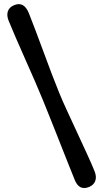

<svg xmlns="http://www.w3.org/2000/svg" viewBox="-20 -774 506 940"><path d="M189 -286.5Q205 -247.5 226.2 -194.2Q247.5 -141 270 -84Q292.5 -27 312.5 23.5Q332.5 74 346 107Q368 161.5 417 141Q440 131 446.8 110.5Q453.5 90 443 64.5Q429 29.5 406.2 -20Q383.5 -69.5 358 -124.5Q332.5 -179.5 308.8 -230.8Q285 -282 269.5 -320.5Q254 -358 234.2 -410Q214.5 -462 193.8 -518.2Q173 -574.5 154 -624.8Q135 -675 121.5 -709Q97 -770 47.5 -748Q24.5 -738 18.2 -717.8Q12 -697.5 22.5 -672Q36 -638.5 57.5 -589Q79 -539.5 103.5 -484.2Q128 -429 150.8 -377Q173.5 -325 189 -286.5Z"/></svg>

Font: Fraunces 72pt SuperSoft
Style: Bold
Weight: 700
Version: Version 1.000;[0bf87f6ff]